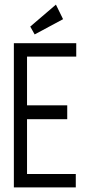

<svg xmlns="http://www.w3.org/2000/svg" viewBox="-20 -811 390 831"><path d="M40 0V-624H310V-566H97V-355H271V-295H97V-58H308V0ZM130 -662 111 -696 222 -791 253 -728Z"/></svg>

Font: Inconsolata ExtraCondensed
Style: Regular
Weight: 400
Width: 2
Monospace: yes
Designer: Raph Levien, Cyreal, Brenton Simpson
Foundry: Raph Levien, Cyreal, Google
Version: Version 3.001; ttfautohint (v1.8.2.53-6de2)